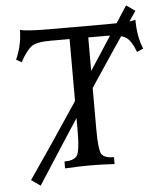

<svg xmlns="http://www.w3.org/2000/svg" viewBox="-58 -827 785 951"><g transform="rotate(-5 335.0 -351.5)"><path d="M479.5 -0.5Q413.6 -4.4 355.5 -4.4Q305.7 -4.4 233.4 -0.5V-34.7Q277.8 -34.7 294.7 -55.2Q311.5 -75.7 311.5 -181.2V-636.7H214.8Q146 -636.7 121.1 -617.9Q96.2 -599.1 64.5 -543L38.6 -558.1Q70.3 -628.9 70.3 -703.6Q97.2 -693.8 232.9 -693.8H496.1Q621.1 -693.8 644.5 -703.6Q644.5 -620.1 670.4 -558.1L638.7 -543.9Q618.7 -599.1 592.3 -617.4Q565.9 -635.7 495.1 -636.7H404.3V-181.2Q404.3 -75.2 418.9 -54.9Q433.6 -34.7 479.5 -34.7ZM105.5 74.2 60.5 42.5Q274.9 -266.1 604.5 -778.3L648.4 -747.6Q425.3 -424.3 105.5 74.2Z"/></g></svg>

Font: Kelvinch
Style: Regular
Weight: 400
Designer: Paul James MIller
Foundry: High-Logic / Made with FontCreator
Version: Version 3.30 September 23, 2016